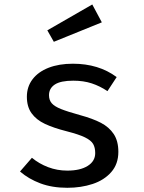

<svg xmlns="http://www.w3.org/2000/svg" viewBox="-20 -844 655 876"><path d="M414.4 -145.6Q414.4 -170.8 404.9 -187.2Q395.4 -203.6 367.7 -217.2Q340 -230.8 284.1 -245.1Q223.6 -260.5 184.6 -279Q145.6 -297.4 124.1 -327.2Q102.6 -356.9 102.6 -402.6Q102.6 -448.2 128.5 -482.3Q154.4 -516.4 201.8 -534.9Q249.2 -553.3 312.3 -553.3Q430.3 -553.3 512.3 -492.3L470.3 -428.2Q435.9 -451.3 398.5 -463.6Q361 -475.9 314.4 -475.9Q256.9 -475.9 230.3 -458.5Q203.6 -441 203.6 -409.7Q203.6 -387.2 216.2 -372.8Q228.7 -358.5 257.9 -346.7Q287.2 -334.9 344.6 -319Q403.1 -303.1 440.5 -283.6Q477.9 -264.1 499 -232.3Q520 -200.5 520 -151.3Q520 -95.9 487.7 -59Q455.4 -22.1 402.6 -4.6Q349.7 12.8 287.2 12.8Q217.9 12.8 164.1 -7.4Q110.3 -27.7 71.3 -61.5L125.6 -124.1Q158.5 -96.9 199.7 -81.3Q241 -65.6 287.2 -65.6Q346.2 -65.6 380.3 -87.2Q414.4 -108.7 414.4 -145.6ZM195.9 -705.6 401 -823.6 444.6 -742.1 225.6 -653.3Z"/></svg>

Font: Fira Code Fixed Retina
Style: Regular
Weight: 450
Monospace: yes
Designer: Carrois Corporate, Edenspiekermann AG, Nikita Prokopov
Foundry: Carrois Corporate, Edenspiekermann AG, Nikita Prokopov
Version: Version 5.002